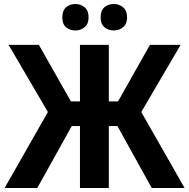

<svg xmlns="http://www.w3.org/2000/svg" viewBox="-20 -938 944 958"><path d="M3 0 219 -379 23 -714H174L334 -432H379V-714H523V-432H569L728 -714H881L685 -379L901 0H737L566 -309H523V0H379V-309H338L166 0ZM291 -851Q291 -885 309.5 -901.5Q328 -918 356 -918Q383 -918 402.5 -901.5Q422 -885 422 -851Q422 -819 402.5 -802.5Q383 -786 356 -786Q328 -786 309.5 -802Q291 -818 291 -851ZM482 -851Q482 -885 500.5 -901.5Q519 -918 548 -918Q575 -918 594.5 -901.5Q614 -885 614 -851Q614 -819 594.5 -802.5Q575 -786 548 -786Q519 -786 500.5 -802.5Q482 -819 482 -851Z"/></svg>

Font: Noto Sans SemiCondensed
Style: Bold
Weight: 700
Width: 4
Designer: Monotype Design Team
Foundry: Monotype Imaging Inc.
Version: Version 2.013; ttfautohint (v1.8.4.7-5d5b)